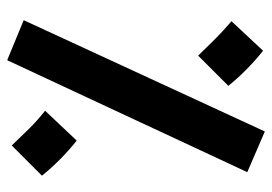

<svg xmlns="http://www.w3.org/2000/svg" viewBox="-134 -608 774 547"><g transform="rotate(90 253.5 -334.0)"><path d="M151 33 37 -14 354 -701 470 -651ZM138 -511Q110 -540 89.5 -560.5Q69 -581 40 -606L124 -696Q153 -673 179 -647Q205 -621 224 -597ZM394 20Q365 -10 345 -30.5Q325 -51 295 -75L380 -165Q408 -143 434 -117Q460 -91 480 -66Z"/></g></svg>

Font: Noto Sans Arabic ExtCond ExtBd
Style: Regular
Weight: 800
Width: 2
Designer: Monotype Design Team, Nadine Chahine, Nizar Qandah and Khaled Hosny
Foundry: Monotype Imaging Inc.
Version: Version 2.012; ttfautohint (v1.8.4.7-5d5b)